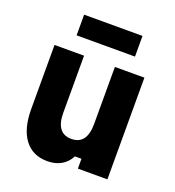

<svg xmlns="http://www.w3.org/2000/svg" viewBox="-152 -960 1004 1100"><g transform="rotate(20 350.0 -410.5)"><path d="M620 -620V0H440V-60H400Q381 -22 345 -1Q309 20 260 20Q170 20 121 -45Q72 -110 72 -230V-620H252V-273Q252 -147 346 -147Q440 -147 440 -273V-620ZM172 -715V-841H528V-715Z"/></g></svg>

Font: Martian Mono ExtraBold
Style: Regular
Weight: 800
Monospace: yes
Designer: Roman Shamin
Foundry: Evil Martians
Version: Version 1.000; ttfautohint (v1.8.4.7-5d5b)